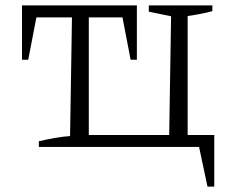

<svg xmlns="http://www.w3.org/2000/svg" viewBox="-20 -541 864 707"><path d="M671 -44H769V146H744L713 0H123V-21Q154 -28 182 -33Q210 -38 238 -40L245 -477H114L84 -321H61V-521H484V-321H461L431 -477H307V-44H603L610 -481L528 -498V-521H762V-500Q744 -495 721.5 -490.5Q699 -486 671 -482Z"/></svg>

Font: Piazzolla SC Light
Style: Regular
Weight: 300
Designer: Juan Pablo del Peral
Foundry: Huerta Tipografica
Version: Version 1.330